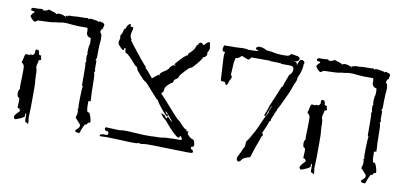

<svg xmlns="http://www.w3.org/2000/svg" viewBox="-54 -890 1701 806"><g transform="rotate(10 797.0 -487.0)"><path d="M99 -732H100Q101 -731 115 -727Q128 -723 130 -721Q134 -717 135 -720Q139 -724 151 -722Q164 -720 164 -718L166 -717Q167 -717 168 -717Q174 -718 171 -714Q172 -712 172 -712Q175 -714 173 -718Q172 -719 173.5 -719.5Q175 -720 177 -719Q182 -717 182 -719Q182 -722 188 -722H187H194Q208 -722 213 -723Q218 -724 241 -724Q260 -724 261 -725Q263 -727 268 -723Q271 -720 272 -722Q271 -724 275 -724.5Q279 -725 286 -724Q310 -721 312 -718Q314 -712 314 -718Q314 -722 324 -719Q343 -715 337 -702Q336 -700 335.5 -697.5Q335 -695 336 -694Q338 -692 334 -692Q331 -692 328 -684Q327 -679 326.5 -678.5Q326 -678 328 -675Q330 -672 331 -671Q335 -666 335 -645L333 -626L332 -596Q333 -565 330 -563Q328 -561 328 -558Q328 -556 330 -557Q333 -559 332 -535V-515Q333 -517 333.5 -516.5Q334 -516 334 -513Q334 -508 332 -508Q329 -508 332 -502Q335 -493 335 -454Q335 -414 337 -396Q338 -382 336 -382Q336 -382 333 -383Q329 -385 328 -380Q328 -377 328 -366Q328 -333 337 -336Q339 -337 341 -334Q343 -331 346 -323Q356 -293 348 -294Q344 -295 340 -289Q337 -283 335 -283Q334 -283 332 -284Q330 -284 323 -268Q316 -252 316 -248Q316 -244 308.5 -244Q301 -244 297 -247Q294 -249 296 -254L303 -260Q310 -267 311 -271Q312 -276 310 -279.5Q308 -283 304 -286.5Q300 -290 298 -293Q293 -301 290 -301Q288 -301 288 -307Q288 -313 290 -315Q292 -317 292 -327.5Q292 -338 290 -342Q288 -345 292 -345Q295 -345 292 -348Q290 -350 291 -392.5Q292 -435 294 -437Q295 -438 295 -439Q295 -440 293 -440Q290 -440 290 -449V-459V-497Q290 -533 288 -537Q287 -540 289 -542Q292 -545 290 -547Q288 -552 288 -563.5Q288 -575 290 -575Q293 -575 290 -578Q288 -580 289 -597Q290 -614 292 -615Q293 -616 293 -630.5Q293 -645 291 -645Q270 -649 273 -672L271 -685H252H233Q210 -686 182 -689Q162 -689 159 -688Q153 -686 150 -686Q141 -686 121 -682Q116 -681 82 -680Q60 -680 58 -678Q55 -675 52 -673Q47 -669 37 -679Q30 -686 27 -692Q27 -694 29.5 -698.5Q32 -703 35.5 -706Q39 -709 40 -708V-711Q39 -715 32 -715Q27 -715 25.5 -716.5Q24 -718 25 -722Q26 -729 39 -728Q57 -728 63 -729Q73 -731 73 -727Q73 -725 77.5 -725Q82 -725 87.5 -726.5Q93 -728 95 -730Q96 -732 99 -732ZM206 -720H217L216 -719Q216 -716 214 -718ZM232 -718 236 -717Q238 -715 236 -715Q234 -715 232 -718ZM79 -558Q89 -558 89 -544Q89 -537 95 -537Q102 -537 100 -531Q100 -525 102 -525Q104 -525 102 -520Q101 -516 95 -516Q92 -515 92 -514Q94 -512 90 -500Q86 -488 89 -480Q92 -474 92 -461Q92 -443 93 -434Q95 -416 95 -402V-352Q95 -307 94 -293Q92 -272 95 -257Q97 -246 94 -245Q91 -244 91 -246Q91 -249 86 -249Q81 -249 81 -260Q82 -286 79 -286Q75 -286 77 -278Q77 -275 76.5 -273.5Q76 -272 73.5 -270Q71 -268 68.5 -266.5Q66 -265 59 -262Q43 -255 39 -254.5Q35 -254 32 -260Q28 -268 48 -287Q55 -294 51 -296Q47 -298 49 -301Q50 -303 48 -303Q48 -303 46 -302Q41 -300 40 -307Q40 -313 41 -328Q42 -347 37 -347Q32 -347 30.5 -359Q29 -371 33 -378Q37 -385 36 -386Q34 -388 36 -430Q37 -470 36 -477.5Q35 -485 29 -490Q22 -496 25 -499Q27 -504 29 -514Q31 -526 33.5 -529.5Q36 -533 43 -531Q51 -529 52 -532Q53 -533 55.5 -533.5Q58 -534 59 -533Q64 -531 68.5 -536Q73 -541 72 -548Q71 -557 76 -558Z M448 -726Q448 -723 449 -721.5Q450 -720 453 -721Q459 -722 460 -718.5Q461 -715 458 -704Q451 -680 460 -671Q464 -667 460 -667Q458 -667 477 -642.5Q496 -618 516 -593.5Q536 -569 538 -569Q540 -569 540 -564Q540 -559 542 -559Q545 -559 559 -541L574 -523L584 -531Q596 -540 596 -541Q597 -543 601 -541Q602 -540 603 -540.5Q604 -541 603 -543Q600 -550 624 -564Q631 -567 633 -572Q635 -576 637 -574Q638 -573 638.5 -574Q639 -575 638 -576Q637 -580 645.5 -587.5Q654 -595 658 -593Q662 -591 662 -594Q662 -597 660 -596Q657 -594 657 -596Q658 -601 667 -610Q670 -613 674 -617.5Q678 -622 679 -623Q685 -630 694.5 -638Q704 -646 706 -644V-646Q705 -650 711 -656Q728 -670 733 -685Q735 -693 739 -695Q744 -697 742 -699Q740 -701 748 -705Q754 -708 759 -702Q762 -698 763.5 -698Q765 -698 771 -705Q783 -719 788 -712Q789 -711 789 -709Q789 -701 792 -692Q793 -687 789 -678Q783 -669 785 -664Q787 -660 780.5 -653Q774 -646 771 -648Q770 -649 770 -647Q771 -642 750.5 -617.5Q730 -593 726 -595Q723 -596 703.5 -575Q684 -554 684 -549Q684 -544 679 -541Q665 -533 665 -525Q665 -520 662 -520Q658 -520 646 -508Q633 -496 633 -486Q633 -474 627 -472Q623 -470 624 -468Q625 -466 632 -458Q635 -456 636 -454Q650 -440 658 -430Q711 -369 715 -369Q716 -369 722 -363Q748 -334 753 -337Q755 -338 755 -335Q755 -334 755 -333Q753 -330 754 -329.5Q755 -329 759 -330Q763 -331 763.5 -330Q764 -329 763 -327Q761 -323 764 -318Q767 -313 774.5 -307Q782 -301 786 -301Q795 -300 797 -281Q798 -269 792 -270Q786 -270 786 -264.5Q786 -259 792 -257Q796 -256 797 -251Q798 -246 794 -244Q792 -242 727 -244Q600 -248 591 -246Q569 -242 569 -246Q569 -247 568 -247Q567 -247 564 -245Q560 -241 490 -245Q425 -248 410 -246Q400 -245 400 -248Q400 -258 424 -256Q431 -256 432.5 -257.5Q434 -259 434 -264Q434 -269 432.5 -270.5Q431 -272 426 -272Q420 -272 417.5 -276.5Q415 -281 417 -286Q419 -288 448 -286Q479 -284 486 -286Q495 -289 581 -283Q583 -283 589.5 -283Q596 -283 602 -283Q608 -283 612 -283Q622 -284 643 -284Q655 -284 663 -286Q671 -288 689 -288L707 -289H725Q739 -288 741.5 -291Q744 -294 738 -302Q733 -308 732 -303Q730 -292 717 -302Q701 -313 669 -351Q659 -363 658 -363Q655 -363 646.5 -373Q638 -383 640 -385Q642 -387 646 -383Q650 -379 650 -381Q650 -384 656 -376Q662 -367 666 -369Q667 -369 666 -372Q664 -376 666 -376Q669 -377 678 -367Q686 -357 688 -359Q689 -361 661 -392Q655 -398 655 -397Q655 -397 656 -393Q658 -387 662 -386Q672 -383 664 -377Q662 -376 649.5 -390Q637 -404 625.5 -419.5Q614 -435 615 -437Q616 -439 614 -438Q611 -436 593 -458Q552 -506 547 -506Q544 -506 524.5 -527.5Q505 -549 507 -551Q508 -552 504.5 -557Q501 -562 499 -562Q496 -562 490 -570Q460 -605 451 -608Q443 -610 444 -624Q444 -629 441 -629Q438 -629 438 -625Q438 -609 415 -636Q408 -645 411 -654Q415 -665 413 -671Q411 -678 416 -683Q419 -686 421 -696Q423 -707 426 -708Q431 -710 431 -715Q431 -719 436.5 -725.5Q442 -732 445 -732Q448 -732 448 -726Z M997 -732Q1006 -732 1013 -729Q1016 -729 1021.5 -725.5Q1027 -722 1031 -722Q1033 -721 1035.5 -721.5Q1038 -722 1040 -722Q1042 -722 1042 -720Q1049 -722 1055 -719Q1083 -713 1117 -715Q1129 -718 1129 -721Q1130 -727 1142 -724L1153 -722Q1163 -721 1167 -718Q1175 -710 1165 -701Q1161 -698 1153 -698.5Q1145 -699 1140 -698Q1141 -698 1147 -698Q1153 -698 1156 -696Q1164 -693 1164 -680Q1166 -696 1174 -706Q1179 -711 1187 -706.5Q1195 -702 1193 -695Q1191 -694 1191 -684Q1189 -661 1179 -640Q1176 -637 1175.5 -629.5Q1175 -622 1174 -619Q1173 -615 1169.5 -608.5Q1166 -602 1165 -599Q1157 -573 1151 -561Q1146 -551 1134.5 -525.5Q1123 -500 1115 -487Q1113 -486 1113.5 -483Q1114 -480 1113 -478Q1113 -477 1111 -477Q1109 -477 1110 -475Q1110 -473 1108 -469.5Q1106 -466 1106 -465Q1105 -460 1100.5 -451Q1096 -442 1096 -438Q1098 -435 1094 -432.5Q1090 -430 1090 -428Q1087 -417 1078.5 -398Q1070 -379 1068 -374Q1069 -376 1071.5 -375.5Q1074 -375 1074 -373Q1074 -362 1068 -361Q1068 -360 1067 -355Q1066 -350 1065 -348Q1051 -313 1043 -285Q1042 -283 1040.5 -276.5Q1039 -270 1036 -268Q1035 -268 1028 -266Q1021 -264 1017 -262Q1016 -261 1012 -259Q1006 -256 1005 -253Q999 -243 992 -242Q985 -243 983 -253Q983 -259 988.5 -268.5Q994 -278 995 -281Q997 -284 1000.5 -293.5Q1004 -303 1008 -308Q1009 -311 1009 -320Q1009 -329 1011 -332Q1023 -348 1026 -355L1041 -382Q1044 -388 1049.5 -399.5Q1055 -411 1057 -417Q1059 -421 1066.5 -438Q1074 -455 1080 -463Q1081 -463 1081 -467Q1081 -472 1085.5 -481.5Q1090 -491 1090 -496Q1090 -495 1088 -494Q1086 -492 1087 -491Q1085 -485 1073 -455Q1070 -446 1066 -451Q1065 -455 1069 -463Q1073 -471 1073 -472Q1076 -483 1081 -497Q1086 -509 1096.5 -533.5Q1107 -558 1112 -571Q1112 -572 1114.5 -578Q1117 -584 1121 -585Q1123 -595 1135 -626Q1136 -628 1137 -631.5Q1138 -635 1139 -637Q1140 -639 1143 -640L1150 -650Q1156 -667 1147 -675Q1141 -677 1128.5 -677Q1116 -677 1113 -677Q1111 -677 1104.5 -677Q1098 -677 1095 -679Q1090 -680 1063 -680Q1061 -681 1058.5 -680.5Q1056 -680 1053.5 -680Q1051 -680 1050 -682H1037Q1027 -682 1016 -682Q1005 -682 991 -682Q977 -682 970 -682Q969 -681 966 -676Q963 -671 959 -671Q955 -671 947.5 -674.5Q940 -678 936 -679Q930 -684 924 -676Q916 -668 905 -668Q904 -665 901 -646L898 -594Q903 -592 903 -587Q904 -582 896 -569Q895 -567 893 -559.5Q891 -552 887 -550Q883 -549 879 -560Q877 -562 871.5 -562Q866 -562 865 -562Q860 -562 860 -570Q859 -585 857.5 -614.5Q856 -644 855 -658Q854 -670 857 -685Q856 -686 852.5 -686Q849 -686 848 -687Q842 -694 849 -712Q910 -712 927 -714Q937 -715 955 -711Q961 -712 975 -712Q989 -712 995 -714Q994 -716 988.5 -717.5Q983 -719 982 -722Q984 -732 997 -732Z M1317 -732H1318Q1319 -731 1333 -727Q1346 -723 1348 -721Q1352 -717 1353 -720Q1357 -724 1369 -722Q1382 -720 1382 -718L1384 -717Q1385 -717 1386 -717Q1392 -718 1389 -714Q1390 -712 1390 -712Q1393 -714 1391 -718Q1390 -719 1391.5 -719.5Q1393 -720 1395 -719Q1400 -717 1400 -719Q1400 -722 1406 -722H1405H1412Q1426 -722 1431 -723Q1436 -724 1459 -724Q1478 -724 1479 -725Q1481 -727 1486 -723Q1489 -720 1490 -722Q1489 -724 1493 -724.5Q1497 -725 1504 -724Q1528 -721 1530 -718Q1532 -712 1532 -718Q1532 -722 1542 -719Q1561 -715 1555 -702Q1554 -700 1553.5 -697.5Q1553 -695 1554 -694Q1556 -692 1552 -692Q1549 -692 1546 -684Q1545 -679 1544.5 -678.5Q1544 -678 1546 -675Q1548 -672 1549 -671Q1553 -666 1553 -645L1551 -626L1550 -596Q1551 -565 1548 -563Q1546 -561 1546 -558Q1546 -556 1548 -557Q1551 -559 1550 -535V-515Q1551 -517 1551.5 -516.5Q1552 -516 1552 -513Q1552 -508 1550 -508Q1547 -508 1550 -502Q1553 -493 1553 -454Q1553 -414 1555 -396Q1556 -382 1554 -382Q1554 -382 1551 -383Q1547 -385 1546 -380Q1546 -377 1546 -366Q1546 -333 1555 -336Q1557 -337 1559 -334Q1561 -331 1564 -323Q1574 -293 1566 -294Q1562 -295 1558 -289Q1555 -283 1553 -283Q1552 -283 1550 -284Q1548 -284 1541 -268Q1534 -252 1534 -248Q1534 -244 1526.5 -244Q1519 -244 1515 -247Q1512 -249 1514 -254L1521 -260Q1528 -267 1529 -271Q1530 -276 1528 -279.5Q1526 -283 1522 -286.5Q1518 -290 1516 -293Q1511 -301 1508 -301Q1506 -301 1506 -307Q1506 -313 1508 -315Q1510 -317 1510 -327.5Q1510 -338 1508 -342Q1506 -345 1510 -345Q1513 -345 1510 -348Q1508 -350 1509 -392.5Q1510 -435 1512 -437Q1513 -438 1513 -439Q1513 -440 1511 -440Q1508 -440 1508 -449V-459V-497Q1508 -533 1506 -537Q1505 -540 1507 -542Q1510 -545 1508 -547Q1506 -552 1506 -563.5Q1506 -575 1508 -575Q1511 -575 1508 -578Q1506 -580 1507 -597Q1508 -614 1510 -615Q1511 -616 1511 -630.5Q1511 -645 1509 -645Q1488 -649 1491 -672L1489 -685H1470H1451Q1428 -686 1400 -689Q1380 -689 1377 -688Q1371 -686 1368 -686Q1359 -686 1339 -682Q1334 -681 1300 -680Q1278 -680 1276 -678Q1273 -675 1270 -673Q1265 -669 1255 -679Q1248 -686 1245 -692Q1245 -694 1247.5 -698.5Q1250 -703 1253.5 -706Q1257 -709 1258 -708V-711Q1257 -715 1250 -715Q1245 -715 1243.5 -716.5Q1242 -718 1243 -722Q1244 -729 1257 -728Q1275 -728 1281 -729Q1291 -731 1291 -727Q1291 -725 1295.5 -725Q1300 -725 1305.5 -726.5Q1311 -728 1313 -730Q1314 -732 1317 -732ZM1424 -720H1435L1434 -719Q1434 -716 1432 -718ZM1450 -718 1454 -717Q1456 -715 1454 -715Q1452 -715 1450 -718ZM1297 -558Q1307 -558 1307 -544Q1307 -537 1313 -537Q1320 -537 1318 -531Q1318 -525 1320 -525Q1322 -525 1320 -520Q1319 -516 1313 -516Q1310 -515 1310 -514Q1312 -512 1308 -500Q1304 -488 1307 -480Q1310 -474 1310 -461Q1310 -443 1311 -434Q1313 -416 1313 -402V-352Q1313 -307 1312 -293Q1310 -272 1313 -257Q1315 -246 1312 -245Q1309 -244 1309 -246Q1309 -249 1304 -249Q1299 -249 1299 -260Q1300 -286 1297 -286Q1293 -286 1295 -278Q1295 -275 1294.5 -273.5Q1294 -272 1291.5 -270Q1289 -268 1286.5 -266.5Q1284 -265 1277 -262Q1261 -255 1257 -254.5Q1253 -254 1250 -260Q1246 -268 1266 -287Q1273 -294 1269 -296Q1265 -298 1267 -301Q1268 -303 1266 -303Q1266 -303 1264 -302Q1259 -300 1258 -307Q1258 -313 1259 -328Q1260 -347 1255 -347Q1250 -347 1248.5 -359Q1247 -371 1251 -378Q1255 -385 1254 -386Q1252 -388 1254 -430Q1255 -470 1254 -477.5Q1253 -485 1247 -490Q1240 -496 1243 -499Q1245 -504 1247 -514Q1249 -526 1251.5 -529.5Q1254 -533 1261 -531Q1269 -529 1270 -532Q1271 -533 1273.5 -533.5Q1276 -534 1277 -533Q1282 -531 1286.5 -536Q1291 -541 1290 -548Q1289 -557 1294 -558Z"/></g></svg>

Font: Strokes
Style: Regular
Weight: 400
Version: Version 1.0